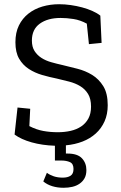

<svg xmlns="http://www.w3.org/2000/svg" viewBox="-20 -680 573 909"><path d="M389 125Q389 148 380.5 163.5Q372 179 357 189.5Q342 200 322.5 204.5Q303 209 281 209Q252 209 227.5 201.5Q203 194 185 179L202 138Q215 148 234 154.5Q253 161 277 161Q300 161 314 152Q328 143 328 120Q328 95 311 87.5Q294 80 270 80H240V10Q180 8 130 -6Q80 -20 49 -43L63 -171L123 -165L119 -83Q152 -66 185 -60Q218 -54 254 -54Q286 -54 314.5 -60.5Q343 -67 364.5 -81.5Q386 -96 398.5 -119Q411 -142 411 -175Q411 -212 397 -235Q383 -258 360 -272Q337 -286 308 -293.5Q279 -301 249 -308Q214 -315 179.5 -325Q145 -335 116.5 -353.5Q88 -372 70.5 -402Q53 -432 53 -480Q53 -526 69.5 -559.5Q86 -593 114.5 -615.5Q143 -638 180.5 -649Q218 -660 260 -660Q287 -660 315 -656Q343 -652 369 -645Q395 -638 417.5 -628Q440 -618 455 -606L461 -477L401 -471L391 -568Q360 -585 328 -590Q296 -595 267 -595Q206 -595 168.5 -568Q131 -541 131 -488Q131 -458 143.5 -438.5Q156 -419 176 -406Q196 -393 222.5 -385.5Q249 -378 276 -372Q309 -364 346.5 -354.5Q384 -345 416 -325.5Q448 -306 469 -272Q490 -238 490 -182Q490 -139 475 -105.5Q460 -72 433.5 -48Q407 -24 371 -10Q335 4 292 8V47H300Q347 47 368 69.5Q389 92 389 125Z"/></svg>

Font: Zilla Slab Regular
Style: Regular
Weight: 400
Designer: Typotheque.com
Foundry: Typotheque type foundry
Version: Version 1.0; 2017